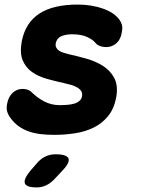

<svg xmlns="http://www.w3.org/2000/svg" viewBox="-20 -580 640 840"><path d="M218 10Q184 10 156 6.5Q128 3 104.5 -5.5Q81 -14 62 -27.5Q43 -41 28 -61Q17 -75 12 -90Q7 -105 11 -125Q16 -155 34.5 -173Q53 -191 79 -191Q88 -191 99 -188Q110 -185 118 -177Q143 -152 174 -136Q205 -120 241 -120Q260 -120 276.5 -121.5Q293 -123 306 -127Q319 -131 328 -139Q337 -147 339 -160Q341 -172 335.5 -181Q330 -190 318.5 -197Q307 -204 291.5 -208.5Q276 -213 258 -217Q220 -225 183.5 -235.5Q147 -246 120 -265Q93 -284 79.5 -315.5Q66 -347 75 -398Q83 -440 102.5 -470.5Q122 -501 153 -521Q184 -541 226 -550.5Q268 -560 319 -560Q380 -560 430 -542.5Q480 -525 503 -493Q509 -485 513 -472.5Q517 -460 513 -439Q508 -407 489 -390.5Q470 -374 444 -374Q430 -374 417.5 -378.5Q405 -383 397 -393Q387 -406 361.5 -418Q336 -430 296 -430Q280 -430 267.5 -427.5Q255 -425 246 -420.5Q237 -416 231.5 -408.5Q226 -401 224 -391Q222 -380 226 -372Q230 -364 238 -358.5Q246 -353 257.5 -349.5Q269 -346 280 -343Q317 -335 357.5 -323.5Q398 -312 430 -292Q462 -272 479.5 -239.5Q497 -207 489 -157Q480 -106 454 -73.5Q428 -41 391 -22.5Q354 -4 309 3Q264 10 218 10ZM112 168 139 137Q156 116 177 105.5Q198 95 223 95Q274 95 280 114.5Q286 134 247 173L216 206Q199 223 180.5 231.5Q162 240 140 240Q96 240 89 222.5Q82 205 112 168Z"/></svg>

Font: Maple Mono NL ExtraBold
Style: Italic
Weight: 800
Italic angle: -10°
Monospace: yes
Designer: subframe7536
Version: Version 7.000